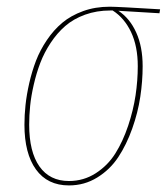

<svg xmlns="http://www.w3.org/2000/svg" viewBox="-20 -546 504 575"><path d="M186.5 9.3Q122.1 9.3 87.6 -38.6Q53.2 -86.4 53.2 -172.4Q53.2 -201.2 56.4 -231.4Q59.6 -261.7 67.6 -297.1Q75.7 -332.5 87.9 -364.3Q100.1 -396 120.4 -426Q140.6 -456.1 166.5 -477.8Q192.4 -499.5 228.8 -512.7Q265.1 -525.9 308.6 -525.9Q331.5 -525.9 459.5 -518.1L457.5 -506.3L334.5 -513.7Q368.7 -491.2 387.9 -448.7Q407.2 -406.2 407.2 -347.7Q407.2 -302.7 400.1 -255.9Q393.1 -209 376 -160.9Q358.9 -112.8 334.2 -75.4Q309.6 -38.1 271.2 -14.4Q232.9 9.3 186.5 9.3ZM186.5 -3.9Q230.5 -3.9 266.6 -27.1Q302.7 -50.3 325.4 -86.4Q348.1 -122.6 363.8 -169.4Q379.4 -216.3 386 -260.7Q392.6 -305.2 392.6 -347.7Q392.6 -407.2 372.6 -449.7Q352.5 -492.2 317.4 -514.6H310.5Q269.5 -514.6 234.6 -502Q199.7 -489.3 175.3 -468Q150.9 -446.8 131.6 -417.5Q112.3 -388.2 100.6 -357.4Q88.9 -326.7 81.1 -292.5Q73.2 -258.3 70.3 -229.2Q67.4 -200.2 67.4 -172.4Q67.4 -91.3 98.1 -47.6Q128.9 -3.9 186.5 -3.9Z"/></svg>

Font: Fira Sans Compressed Hair
Style: Italic
Weight: 100
Width: 3
Italic angle: -8°
Designer: Carrois Corporate & Edenspiekermann AG
Foundry: Carrois Corporate GbR & Edenspiekermann AG
Version: Version 4.203;PS 004.203;hotconv 1.0.88;makeotf.lib2.5.64775